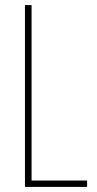

<svg xmlns="http://www.w3.org/2000/svg" viewBox="-20 -734 381 754"><path d="M78 0V-714H104V-25H322V0Z"/></svg>

Font: Noto Sans Sinhala UI ExtraCondensed Thin
Style: Regular
Weight: 100
Width: 2
Designer: Jelle Bosma - Monotype Design Team
Foundry: Monotype Imaging Inc.
Version: Version 2.006; ttfautohint (v1.8.4.7-5d5b)